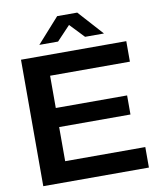

<svg xmlns="http://www.w3.org/2000/svg" viewBox="-99 -1014 897 1090"><g transform="rotate(-10 349.5 -468.5)"><path d="M61 0V-729H668V-610.8H208V-424.8H619.1V-314.9H208V-118.2H669.9V0ZM178.2 -793.9 306.2 -937H421.9L550.8 -793.9H441.9L363.8 -876L286.1 -793.9Z"/></g></svg>

Font: Lumene Sans Expanded
Style: Bold
Weight: 600
Width: 7
Designer: Deni Anggara
Version: Version 1.003;Glyphs 3.1.2 (3151)